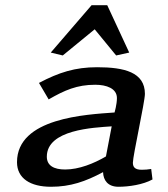

<svg xmlns="http://www.w3.org/2000/svg" viewBox="-20 -707 643 734"><path d="M45 -87C45 -25 96 7 175 7C249 7 307 -13 374 -49C375 -18 392 7 433 7C472 7 527 -1 563 -21L558 -61C547 -59 533 -58 522 -58C495 -58 488 -69 488 -85C488 -112 534 -318 534 -348C534 -431 455 -450 351 -450C267 -450 205 -430 129 -390L166 -327C227 -362 274 -383 344 -383C387 -383 427 -369 427 -332C427 -308 418 -277 418 -277C310 -269 45 -257 45 -87ZM159 -108C159 -212 338 -219 407 -224L385 -109C339 -82 282 -59 229 -59C186 -59 159 -74 159 -108ZM174 -506 220 -495 342 -595 424 -495 474 -506 390 -687H330Z"/></svg>

Font: KpSans
Style: BoldItalic
Weight: 700
Italic angle: -11°
Version: Version 0.66